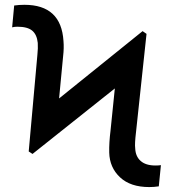

<svg xmlns="http://www.w3.org/2000/svg" viewBox="-20 -757 708 787"><path d="M113.3 -126 97.7 -136.2 133.3 -532.7Q136.2 -559.6 134.8 -581.1Q131.3 -615.2 112.1 -631.3Q92.8 -647.5 51.3 -647.5Q39.6 -647.5 29.8 -645L38.1 -734.4Q58.1 -737.3 80.1 -737.3Q231 -737.3 240.2 -588.9Q242.7 -560.5 238.8 -527.3L222.2 -353.5L564.5 -629.4L580.6 -618.2L537.6 -216.3Q531.7 -167 534.2 -148.9Q535.6 -115.7 556.6 -97.2Q577.6 -78.6 617.2 -78.6Q630.9 -78.6 639.6 -80.1L630.9 6.8Q611.3 9.8 591.8 9.8Q514.6 9.8 471.9 -30.3Q429.2 -70.3 427.7 -131.8Q426.8 -171.9 433.1 -222.2L450.7 -394.5Z"/></svg>

Font: Karasuma Gothic
Style: Regular
Weight: 500
Designer: Rasmus Andersson / Ryoko Nishizuka
Foundry: Genbu
Version: Version 1.00